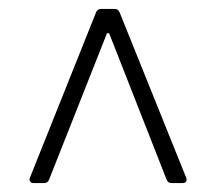

<svg xmlns="http://www.w3.org/2000/svg" viewBox="-20 -720 484 430"><path d="M47 -322 195 -692Q198 -700 206 -700H237Q245 -700 248 -692L397 -322L398 -318Q398 -310 389 -310H364Q356 -310 353 -318L225 -644Q223 -646 222 -646Q219 -646 219 -644L90 -318Q87 -310 79 -310H55Q50 -310 47.5 -313.5Q45 -317 47 -322Z"/></svg>

Font: Barlow GEO Light
Style: Regular
Weight: 300
Designer: Jeremy Tribby
Foundry: Tribby Type
Version: Version 1.408